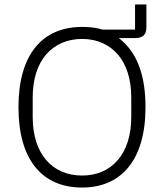

<svg xmlns="http://www.w3.org/2000/svg" viewBox="-20 -831 737 863"><path d="M638 -811V-709C638 -680 627 -660 588 -660H514C597 -596 634 -492 634 -349C634 -113 526 12 349 12C170 12 63 -112 63 -349C63 -586 170 -710 349 -710C382 -710 412 -707 441 -698H587V-811ZM349 -42C416 -42 470 -66 509 -111C548 -156 570 -222 570 -305V-393C570 -476 548 -542 509 -587C470 -631 416 -656 349 -656C282 -656 227 -631 188 -587C149 -542 127 -476 127 -393V-305C127 -222 149 -156 188 -111C227 -66 282 -42 349 -42Z"/></svg>

Font: Plexus Sans Light
Style: Regular
Weight: 300
Version: Version 2.001;PS 002.001;hotconv 1.0.70;makeotf.lib2.5.58329